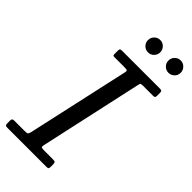

<svg xmlns="http://www.w3.org/2000/svg" viewBox="-331 -1002 1062 1062"><g transform="rotate(45 200.0 -471.0)"><path d="M-40 -17V-41Q-40 -55 -25 -55H57Q74.5 -55 79.2 -58Q84 -61 87.5 -75.5L220 -674Q223.5 -688.5 219.8 -691.8Q216 -695 197 -695H121Q111.5 -695 109.8 -698Q108 -701 108 -710.5V-732Q108 -743.5 111 -746.8Q114 -750 125 -750H420Q430.5 -750 434.2 -747.2Q438 -744.5 438 -733V-711Q438 -700 434.2 -697.5Q430.5 -695 419 -695H342Q326.5 -695 324.5 -690.2Q322.5 -685.5 320 -673L188.5 -75Q185 -60.5 189.5 -57.8Q194 -55 212 -55H278Q294 -55 297 -50.5Q300 -46 300 -30V-19Q300 -8 297.5 -4Q295 0 284 0H-21Q-32.5 0 -36.2 -3Q-40 -6 -40 -17ZM392.5 -845Q372.5 -845 358.5 -859Q344.5 -873 344.5 -893Q344.5 -913 358.5 -927.2Q372.5 -941.5 392.5 -941.5Q412.5 -941.5 426.5 -927.2Q440.5 -913 440.5 -893Q440.5 -873 426.5 -859Q412.5 -845 392.5 -845ZM232.5 -845Q212.5 -845 198.5 -859Q184.5 -873 184.5 -893Q184.5 -913 198.5 -927.2Q212.5 -941.5 232.5 -941.5Q252.5 -941.5 266.5 -927.2Q280.5 -913 280.5 -893Q280.5 -873 266.5 -859Q252.5 -845 232.5 -845Z"/></g></svg>

Font: Besley
Style: Italic
Weight: 400
Italic angle: -13°
Designer: Owen Earl
Foundry: indestructible type*
Version: Version 4.000; ttfautohint (v1.8.4.7-5d5b)